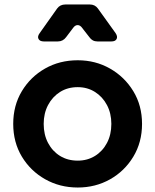

<svg xmlns="http://www.w3.org/2000/svg" viewBox="-20 -825 692 857"><path d="M327 12Q247 12 181.5 -25Q116 -62 77.5 -126Q39 -190 39 -272Q39 -354 77.5 -418Q116 -482 181 -519Q246 -556 327 -556Q406 -556 471 -519Q536 -482 575 -418Q614 -354 614 -272Q614 -190 575 -125.5Q536 -61 471 -24.5Q406 12 327 12ZM327 -108Q370 -108 404 -129Q438 -150 457.5 -187Q477 -224 477 -272Q477 -319 457.5 -356Q438 -393 404 -414.5Q370 -436 327 -436Q282 -436 248 -414.5Q214 -393 194.5 -356Q175 -319 175 -272Q175 -224 194.5 -187Q214 -150 248 -129Q282 -108 327 -108ZM176 -640Q158 -640 152 -651Q146 -662 157 -677L235 -787Q248 -805 272 -805H381Q404 -805 417 -787L496 -677Q506 -662 500.5 -651Q495 -640 477 -640H415Q392 -640 379 -659L347 -700Q338 -713 326.5 -713Q315 -713 306 -700L275 -659Q261 -640 238 -640Z"/></svg>

Font: Pitagon Sans Text
Style: Bold
Weight: 700
Designer: Travis Tran
Foundry: Pitagon
Version: Version 1.001; ttfautohint (v1.8.4.7-5d5b);gftools[0.9.26]